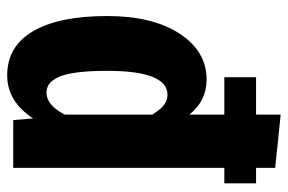

<svg xmlns="http://www.w3.org/2000/svg" viewBox="-156 -642 815 544"><g transform="rotate(90 252.0 -370.5)"><path d="M456.1 -688H500V-598.1H456.1V0H320.8L315.9 -56.2Q268.1 17.1 193.8 17.1Q111.8 17.1 68.8 -56.4Q25.9 -129.9 25.9 -266.1Q25.9 -395 75.9 -471.4Q126 -547.9 206.1 -547.9Q266.1 -547.9 305.2 -499V-598.1H199.2V-688H305.2V-757.8L456.1 -742.2ZM243.2 -94.2Q278.3 -94.2 305.2 -146V-394Q291.5 -416 278.6 -426.5Q265.6 -437 249 -437Q181.2 -437 181.2 -266.1Q181.2 -215.3 185.8 -180.7Q190.4 -146 199.2 -127.7Q208 -109.4 218.5 -101.8Q229 -94.2 243.2 -94.2Z"/></g></svg>

Font: Fira Sans Compressed
Style: Bold
Weight: 700
Width: 1
Designer: Carrois Corporate & Edenspiekermann AG
Foundry: Carrois Corporate GbR & Edenspiekermann AG
Version: Version 4.203;PS 004.203;hotconv 1.0.88;makeotf.lib2.5.64775